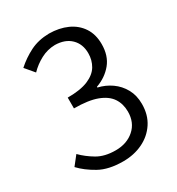

<svg xmlns="http://www.w3.org/2000/svg" viewBox="-180 -860 910 986"><g transform="rotate(-30 274.5 -366.5)"><path d="M262.2 13.2Q176.3 13.2 120.8 -17.8Q65.4 -48.8 29.8 -86.9L71.8 -140.1Q104.5 -106.9 148.2 -81.1Q191.9 -55.2 256.8 -55.2Q323.7 -55.2 366.9 -93.5Q410.2 -131.8 410.2 -196.8Q410.2 -242.7 387.5 -276.9Q364.7 -311 314 -330.1Q263.2 -349.1 178.2 -349.1V-413.1Q254.4 -413.1 299.6 -432.1Q344.7 -451.2 364.3 -484.1Q383.8 -517.1 383.8 -558.1Q383.8 -612.8 349.6 -646Q315.4 -679.2 255.9 -680.2Q210.9 -679.2 171.9 -658.4Q132.8 -637.7 102.1 -606L57.1 -659.2Q97.7 -695.8 146.7 -720.5Q195.8 -745.1 258.8 -746.1Q318.8 -745.6 366 -724.4Q413.1 -703.1 439.9 -662.6Q466.8 -622.1 466.8 -564Q466.8 -495.6 430.7 -451.4Q394.5 -407.2 335.9 -386.2V-381.8Q378.9 -372.1 414.3 -347.2Q449.7 -322.3 470.9 -283.9Q492.2 -245.6 492.2 -194.8Q492.2 -129.9 461.2 -83.3Q430.2 -36.6 378.2 -11.7Q326.2 13.2 262.2 13.2Z"/></g></svg>

Font: `nÑOS CN Normal
Style: Regular
Weight: 350
Designer: Ryoko NISHIZUKA ?XZm?[P (kana & ideographs); Paul D. Hunt (Latin, Greek & Cyrillic); Wenlong ZHANG _ e??? (bopomofo); Sa
Foundry: Adobe Systems Incorporated
Version: Version 1.004 June 21, 2023